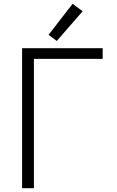

<svg xmlns="http://www.w3.org/2000/svg" viewBox="-20 -988 615 1008"><path d="M96 0V-735H519V-679H158V0ZM278 -773 235 -805 361 -968 414 -929Z"/></svg>

Font: Jozsika Light
Style: Regular
Weight: 300
Monospace: yes
Designer: Belleve Invis
Foundry: Belleve Invis
Version: 2.1.0